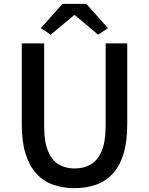

<svg xmlns="http://www.w3.org/2000/svg" viewBox="-20 -962 773 996"><path d="M367 14Q306 14 255.5 -4Q205 -22 169 -61Q133 -100 113 -163Q93 -226 93 -316V-737H209V-309Q209 -226 229.5 -177.5Q250 -129 285.5 -108.5Q321 -88 367 -88Q414 -88 450 -108.5Q486 -129 507 -177.5Q528 -226 528 -309V-737H640V-316Q640 -226 620.5 -163Q601 -100 565 -61Q529 -22 478.5 -4Q428 14 367 14ZM243 -782 192 -816 304 -942H428L540 -816L489 -782L369 -883H364Z"/></svg>

Font: Noto Sans KR Thin Medium
Style: Regular
Weight: 500
Version: Version 2.004-H2;hotconv 1.0.118;makeotfexe 2.5.65603